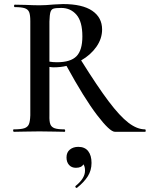

<svg xmlns="http://www.w3.org/2000/svg" viewBox="-20 -648 737 944"><path d="M693 0H545Q520 0 457 -82.5Q394 -165 307 -324Q279 -317 244 -317Q235 -317 223 -319V-81Q222 -51 227.5 -37Q233 -23 248.5 -17.5Q264 -12 296 -12Q300 -12 300.5 -6Q301 0 297 0Q264 0 246 -1L174 -2L101 -1Q82 0 49 0Q45 0 44.5 -6Q44 -12 48 -12Q83 -12 99.5 -17.5Q116 -23 122 -37Q128 -51 129 -81V-544Q129 -574 123.5 -588Q118 -602 102 -607.5Q86 -613 53 -613Q49 -613 49 -619Q49 -625 53 -625L104 -624Q148 -622 175 -622Q204 -622 246 -626Q280 -628 290 -628Q385 -628 433.5 -595Q482 -562 482 -503Q482 -458 454 -418Q426 -378 379 -351Q459 -223 514 -150Q569 -77 611.5 -44.5Q654 -12 693 -12Q696 -12 696.5 -6Q697 0 693 0ZM260 -342Q327 -342 356 -371.5Q385 -401 385 -469Q385 -542 356 -575.5Q327 -609 281 -609Q254 -609 243 -605.5Q232 -602 228 -588.5Q224 -575 223 -542V-345Q240 -342 260 -342ZM430 153Q430 190 411.5 219Q393 248 359 275L357 276Q353 276 351 272Q349 268 352 266Q398 229 398 191Q398 170 390 160Q381 177 353 177Q332 177 319.5 163Q307 149 307 126Q307 101 323.5 87.5Q340 74 365 74Q397 74 413.5 95Q430 116 430 153Z"/></svg>

Font: Cormorant Upright SemiBold
Style: Regular
Weight: 600
Designer: Christian Thalmann (Catharsis Fonts)
Foundry: Catharsis Fonts
Version: Version 3.302